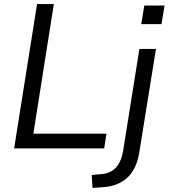

<svg xmlns="http://www.w3.org/2000/svg" viewBox="-20 -725 824 938"><path d="M49 0 161 -705H243L143 -72H500L489 0ZM670 -607 685 -698H784L769 -607ZM432 193 428 130 471 126Q519 123 545.5 94.5Q572 66 581 15L661 -486H742L662 10Q656 54 641.5 86.5Q627 119 604 141Q581 163 549.5 175.5Q518 188 476 190Z"/></svg>

Font: Nunito Sans 12pt ExtraLight 12pt
Style: Italic
Weight: 400
Italic angle: -9°
Version: Version 3.101;gftools[0.9.27]